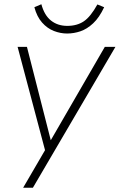

<svg xmlns="http://www.w3.org/2000/svg" viewBox="-20 -705 564 905"><path d="M89 180 198 -7 195 13 63 -484H107L227 -14H202L474 -484H524L135 180ZM296 -547Q265 -547 234 -559Q203 -571 178.5 -598.5Q154 -626 142 -671L175 -685Q189 -633 220.5 -608Q252 -583 297 -583Q343 -583 375 -604.5Q407 -626 439 -684L471 -671Q448 -622 419 -595Q390 -568 359 -557.5Q328 -547 296 -547Z"/></svg>

Font: Nunito Sans 12pt ExtraLight
Style: Italic
Weight: 200
Italic angle: -9°
Designer: Vernon Adams
Foundry: Vernon Adams
Version: Version 3.101;gftools[0.9.27]